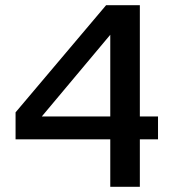

<svg xmlns="http://www.w3.org/2000/svg" viewBox="-20 -720 699 740"><path d="M389 -700H519V-271H589V-183H519V0H405V-183H40V-287ZM141 -271H405V-586Z"/></svg>

Font: Fivo Sans Med
Style: Regular
Weight: 450
Designer: Alexander Slobzheninov
Foundry: Alexander Slobzheninov
Version: 1.0